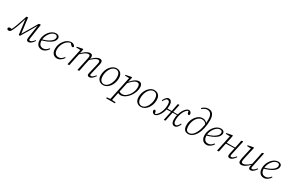

<svg xmlns="http://www.w3.org/2000/svg" viewBox="206 -2499 6759 4495"><g transform="rotate(30 3586.0 -251.5)"><path d="M64 13Q45 13 32 2.5Q19 -8 18 -31Q22 -45 35.5 -54Q49 -63 67 -63Q75 -63 82 -61.5Q89 -60 99.5 -56.5Q110 -53 125 -45L102 -23L95 -34Q106 -49 116 -68Q126 -87 136.5 -110.5Q147 -134 157.5 -162.5Q168 -191 181 -225Q205 -290 226 -354.5Q247 -419 265 -477L296 -486L309 -479L364 -48H349L374 -96Q431 -189 487 -284.5Q543 -380 599 -477L640 -486L653 -479L601 -127Q598 -106 595.5 -88Q593 -70 593 -57Q593 -43 601 -36.5Q609 -30 621 -30Q645 -30 671 -51Q697 -72 729 -112L746 -99Q724 -68 701 -42.5Q678 -17 652.5 -2Q627 13 598 13Q575 13 560.5 -0.5Q546 -14 546 -40Q546 -56 547.5 -72.5Q549 -89 554 -120L605 -462L622 -449H611L589 -407Q534 -310 477 -213.5Q420 -117 361 -20L335 -14L325 -20L271 -439L279 -440Q264 -387 246.5 -328.5Q229 -270 208 -211Q196 -179 185.5 -152.5Q175 -126 165 -103.5Q155 -81 146 -62.5Q137 -44 127 -27Q116 -7 99.5 3Q83 13 64 13Z M955 13Q914 13 880.5 -6Q847 -25 826.5 -65Q806 -105 806 -168Q806 -229 827.5 -286.5Q849 -344 885.5 -389.5Q922 -435 969 -462.5Q1016 -490 1068 -490Q1110 -490 1136.5 -469Q1163 -448 1163 -407Q1163 -374 1143.5 -341Q1124 -308 1083 -277.5Q1042 -247 980 -220Q918 -193 834 -171L831 -197Q929 -221 992.5 -254.5Q1056 -288 1088 -325.5Q1120 -363 1120 -402Q1120 -431 1103 -445.5Q1086 -460 1056 -460Q1020 -460 984 -436.5Q948 -413 918 -372.5Q888 -332 869.5 -282.5Q851 -233 851 -181Q851 -103 883 -66.5Q915 -30 970 -30Q1000 -30 1025.5 -40.5Q1051 -51 1072 -70.5Q1093 -90 1112 -113L1129 -100Q1113 -75 1094.5 -54.5Q1076 -34 1054 -19Q1032 -4 1007.5 4.5Q983 13 955 13Z M1369 13Q1328 13 1294 -6.5Q1260 -26 1240 -66Q1220 -106 1220 -167Q1220 -231 1242 -289Q1264 -347 1300.5 -392.5Q1337 -438 1383.5 -464Q1430 -490 1478 -490Q1506 -490 1527 -480.5Q1548 -471 1562 -457Q1576 -443 1580 -427Q1580 -414 1571 -407Q1562 -400 1552 -400Q1540 -400 1530 -407.5Q1520 -415 1507 -429L1464 -474H1496V-467H1481Q1438 -463 1399 -437Q1360 -411 1330.5 -370Q1301 -329 1284 -279Q1267 -229 1267 -177Q1267 -103 1300 -66.5Q1333 -30 1388 -30Q1417 -30 1441 -41Q1465 -52 1486 -71Q1507 -90 1525 -113L1543 -100Q1527 -75 1508 -54.5Q1489 -34 1467 -19Q1445 -4 1420.5 4.5Q1396 13 1369 13Z M1665 6 1656 0 1751 -448 1760 -435 1635 -438 1639 -460 1787 -489 1801 -480 1777 -355 1778 -353 1747 -212Q1735 -159 1725 -106Q1715 -53 1704 0ZM1934 6 1924 0 1993 -323Q1998 -344 2002 -365.5Q2006 -387 2006 -403Q2006 -427 1996 -437.5Q1986 -448 1965 -448Q1940 -448 1911.5 -435.5Q1883 -423 1846.5 -395.5Q1810 -368 1761 -323V-353H1768Q1806 -395 1845 -425.5Q1884 -456 1921.5 -473Q1959 -490 1988 -490Q2022 -490 2039 -472Q2056 -454 2056 -422Q2056 -404 2052.5 -385.5Q2049 -367 2045 -349L2044 -340L2015 -211Q2004 -158 1993.5 -105.5Q1983 -53 1972 0ZM2241 13Q2219 13 2205 0Q2191 -13 2191 -33Q2191 -52 2195 -67.5Q2199 -83 2205 -108L2253 -312Q2259 -338 2264 -361.5Q2269 -385 2269 -403Q2269 -426 2258.5 -437Q2248 -448 2227 -448Q2203 -448 2176 -435.5Q2149 -423 2114 -396.5Q2079 -370 2030 -324V-355H2037Q2075 -397 2112.5 -427Q2150 -457 2185.5 -473.5Q2221 -490 2251 -490Q2285 -490 2302 -472Q2319 -454 2319 -422Q2319 -399 2314 -375.5Q2309 -352 2302 -323L2253 -117Q2249 -99 2245 -83Q2241 -67 2241 -55Q2241 -43 2248 -36.5Q2255 -30 2267 -30Q2291 -30 2317 -51Q2343 -72 2375 -112L2392 -99Q2371 -68 2347.5 -43Q2324 -18 2297.5 -2.5Q2271 13 2241 13Z M2614 13Q2574 13 2538 -5.5Q2502 -24 2479.5 -64Q2457 -104 2457 -165Q2457 -227 2475.5 -285Q2494 -343 2528 -389Q2562 -435 2607.5 -462.5Q2653 -490 2706 -490Q2750 -490 2785.5 -470.5Q2821 -451 2842 -411.5Q2863 -372 2863 -311Q2863 -247 2844 -189Q2825 -131 2791 -85.5Q2757 -40 2712 -13.5Q2667 13 2614 13ZM2621 -16Q2654 -16 2683.5 -32.5Q2713 -49 2736.5 -77.5Q2760 -106 2777 -143Q2794 -180 2803.5 -220.5Q2813 -261 2813 -302Q2813 -385 2782 -423Q2751 -461 2701 -461Q2667 -461 2637 -444.5Q2607 -428 2583 -399.5Q2559 -371 2542 -334Q2525 -297 2516 -255.5Q2507 -214 2507 -172Q2507 -91 2540 -53.5Q2573 -16 2621 -16Z M2837 242 2842 214 2948 205H2962L3078 214L3072 242ZM2923 242 3069 -447 3078 -435 2953 -438 2957 -460 3106 -489 3121 -480 3089 -331 3090 -329 3026 -31 3023 -21Q3011 39 3001.5 84.5Q2992 130 2984.5 168Q2977 206 2971 242ZM3092 13Q3065 13 3041 3.5Q3017 -6 2997 -28L3015 -67Q3037 -46 3061.5 -37Q3086 -28 3112 -28Q3143 -28 3171.5 -40Q3200 -52 3225.5 -74Q3251 -96 3272 -123Q3295 -153 3313 -189.5Q3331 -226 3341 -266.5Q3351 -307 3351 -347Q3351 -400 3334 -424Q3317 -448 3285 -448Q3254 -448 3220 -429.5Q3186 -411 3148.5 -375.5Q3111 -340 3068 -291L3059 -308H3068Q3099 -361 3140.5 -402Q3182 -443 3225.5 -466.5Q3269 -490 3306 -490Q3333 -490 3354 -478Q3375 -466 3387.5 -439Q3400 -412 3400 -366Q3400 -313 3382 -259.5Q3364 -206 3334 -157Q3304 -108 3264 -69.5Q3224 -31 3180 -9Q3136 13 3092 13Z M3636 13Q3596 13 3560 -5.5Q3524 -24 3501.5 -64Q3479 -104 3479 -165Q3479 -227 3497.5 -285Q3516 -343 3550 -389Q3584 -435 3629.5 -462.5Q3675 -490 3728 -490Q3772 -490 3807.5 -470.5Q3843 -451 3864 -411.5Q3885 -372 3885 -311Q3885 -247 3866 -189Q3847 -131 3813 -85.5Q3779 -40 3734 -13.5Q3689 13 3636 13ZM3643 -16Q3676 -16 3705.5 -32.5Q3735 -49 3758.5 -77.5Q3782 -106 3799 -143Q3816 -180 3825.5 -220.5Q3835 -261 3835 -302Q3835 -385 3804 -423Q3773 -461 3723 -461Q3689 -461 3659 -444.5Q3629 -428 3605 -399.5Q3581 -371 3564 -334Q3547 -297 3538 -255.5Q3529 -214 3529 -172Q3529 -91 3562 -53.5Q3595 -16 3643 -16Z M4006 11Q3987 11 3971 0Q3955 -11 3945.5 -29Q3936 -47 3934 -68Q3938 -81 3945 -88Q3952 -95 3962 -95Q3977 -95 3985.5 -85Q3994 -75 3997 -56L4009 -3L3998 -1L4005 -7L4003 -11Q4035 -18 4063.5 -48.5Q4092 -79 4115 -126Q4138 -173 4151 -228.5Q4164 -284 4164 -340Q4164 -401 4147.5 -425Q4131 -449 4103 -449Q4075 -449 4052.5 -423Q4030 -397 4010 -356L3990 -368Q4006 -405 4025 -432Q4044 -459 4067 -474.5Q4090 -490 4116 -490Q4141 -490 4162 -476.5Q4183 -463 4195 -433Q4207 -403 4207 -353Q4207 -284 4189.5 -219Q4172 -154 4142 -102Q4112 -50 4076.5 -19.5Q4041 11 4006 11ZM4178 -239 4180 -267 4491 -269 4490 -247ZM4269 6 4259 0 4316 -265Q4323 -301 4330 -336Q4337 -371 4344 -406.5Q4351 -442 4358 -477L4393 -483L4402 -477L4346 -211Q4335 -159 4324.5 -106Q4314 -53 4303 0ZM4547 11Q4522 11 4501.5 -2.5Q4481 -16 4468.5 -46Q4456 -76 4456 -125Q4456 -194 4474 -259Q4492 -324 4521.5 -376Q4551 -428 4586.5 -459Q4622 -490 4657 -490Q4678 -490 4693.5 -479Q4709 -468 4718.5 -450Q4728 -432 4729 -411Q4726 -398 4718.5 -391Q4711 -384 4701 -384Q4686 -384 4678 -394Q4670 -404 4666 -422L4653 -479L4671 -478L4663 -467H4660Q4629 -461 4600.5 -430Q4572 -399 4549 -352.5Q4526 -306 4513 -250.5Q4500 -195 4500 -139Q4500 -77 4516.5 -53Q4533 -29 4561 -29Q4589 -29 4611 -55.5Q4633 -82 4653 -122L4673 -111Q4658 -75 4638.5 -47Q4619 -19 4596.5 -4Q4574 11 4547 11Z M4913 8Q4872 8 4841.5 -9.5Q4811 -27 4794.5 -64.5Q4778 -102 4778 -160Q4778 -220 4797 -277.5Q4816 -335 4851 -382Q4886 -429 4932 -457Q4978 -485 5032 -485Q5082 -485 5118.5 -461Q5155 -437 5171 -394H5179L5163 -367Q5145 -412 5111.5 -433.5Q5078 -455 5033 -455Q4988 -455 4950 -429Q4912 -403 4884.5 -360.5Q4857 -318 4842.5 -267Q4828 -216 4828 -165Q4828 -109 4839.5 -78Q4851 -47 4873 -34.5Q4895 -22 4923 -22Q4959 -22 4993.5 -44.5Q5028 -67 5057.5 -109.5Q5087 -152 5110 -214Q5133 -276 5145.5 -355.5Q5158 -435 5158 -530Q5158 -589 5143 -629.5Q5128 -670 5098.5 -691Q5069 -712 5027 -712Q4990 -712 4958 -696.5Q4926 -681 4891 -652L4875 -671Q4911 -705 4950 -725Q4989 -745 5039 -745Q5092 -745 5128.5 -720.5Q5165 -696 5184 -649Q5203 -602 5203 -534Q5203 -409 5180.5 -308.5Q5158 -208 5117.5 -137.5Q5077 -67 5025 -29.5Q4973 8 4913 8Z M5412 13Q5371 13 5337.5 -6Q5304 -25 5283.5 -65Q5263 -105 5263 -168Q5263 -229 5284.5 -286.5Q5306 -344 5342.5 -389.5Q5379 -435 5426 -462.5Q5473 -490 5525 -490Q5567 -490 5593.5 -469Q5620 -448 5620 -407Q5620 -374 5600.5 -341Q5581 -308 5540 -277.5Q5499 -247 5437 -220Q5375 -193 5291 -171L5288 -197Q5386 -221 5449.5 -254.5Q5513 -288 5545 -325.5Q5577 -363 5577 -402Q5577 -431 5560 -445.5Q5543 -460 5513 -460Q5477 -460 5441 -436.5Q5405 -413 5375 -372.5Q5345 -332 5326.5 -282.5Q5308 -233 5308 -181Q5308 -103 5340 -66.5Q5372 -30 5427 -30Q5457 -30 5482.5 -40.5Q5508 -51 5529 -70.5Q5550 -90 5569 -113L5586 -100Q5570 -75 5551.5 -54.5Q5533 -34 5511 -19Q5489 -4 5464.5 4.5Q5440 13 5412 13Z M5708 6 5699 0 5794 -448 5803 -435 5678 -438 5682 -460 5832 -489 5846 -480 5822 -357 5790 -213Q5778 -160 5768 -106.5Q5758 -53 5747 0ZM5773 -239 5774 -267 6052 -269 6051 -246ZM6037 13Q6016 13 6000.5 -0.5Q5985 -14 5985 -39Q5985 -54 5988.5 -70Q5992 -86 5997 -113L6034 -283Q6045 -331 6055 -380Q6065 -429 6074 -477L6112 -489L6123 -482L6044 -120Q6040 -102 6036.5 -85Q6033 -68 6033 -56Q6033 -43 6041 -36.5Q6049 -30 6062 -30Q6085 -30 6111.5 -51Q6138 -72 6170 -112L6187 -99Q6165 -68 6142 -42.5Q6119 -17 6093 -2Q6067 13 6037 13Z M6352 13Q6331 13 6315 5Q6299 -3 6290.5 -19.5Q6282 -36 6282 -60Q6282 -87 6289 -120.5Q6296 -154 6303 -184L6362 -451L6369 -435L6253 -439L6257 -461L6402 -490L6416 -480L6352 -198Q6348 -177 6343 -154Q6338 -131 6335 -110.5Q6332 -90 6332 -77Q6332 -55 6342.5 -43Q6353 -31 6377 -31Q6401 -31 6430.5 -43Q6460 -55 6499 -83.5Q6538 -112 6589 -161L6594 -135H6586Q6539 -85 6499 -52.5Q6459 -20 6423.5 -3.5Q6388 13 6352 13ZM6601 13Q6579 13 6564.5 -0.5Q6550 -14 6550 -38Q6550 -54 6553.5 -70.5Q6557 -87 6564 -118H6562L6596 -278Q6607 -327 6616.5 -376.5Q6626 -426 6635 -475L6673 -489L6684 -482L6607 -118Q6604 -101 6600.5 -84Q6597 -67 6597 -56Q6597 -43 6604.5 -36.5Q6612 -30 6625 -30Q6649 -30 6675 -51Q6701 -72 6733 -112L6750 -99Q6729 -68 6705.5 -42.5Q6682 -17 6656.5 -2Q6631 13 6601 13Z M6961 13Q6920 13 6886.5 -6Q6853 -25 6832.5 -65Q6812 -105 6812 -168Q6812 -229 6833.5 -286.5Q6855 -344 6891.5 -389.5Q6928 -435 6975 -462.5Q7022 -490 7074 -490Q7116 -490 7142.5 -469Q7169 -448 7169 -407Q7169 -374 7149.5 -341Q7130 -308 7089 -277.5Q7048 -247 6986 -220Q6924 -193 6840 -171L6837 -197Q6935 -221 6998.5 -254.5Q7062 -288 7094 -325.5Q7126 -363 7126 -402Q7126 -431 7109 -445.5Q7092 -460 7062 -460Q7026 -460 6990 -436.5Q6954 -413 6924 -372.5Q6894 -332 6875.5 -282.5Q6857 -233 6857 -181Q6857 -103 6889 -66.5Q6921 -30 6976 -30Q7006 -30 7031.5 -40.5Q7057 -51 7078 -70.5Q7099 -90 7118 -113L7135 -100Q7119 -75 7100.5 -54.5Q7082 -34 7060 -19Q7038 -4 7013.5 4.5Q6989 13 6961 13Z"/></g></svg>

Font: Source Serif 4 18pt Light
Style: Italic
Weight: 300
Italic angle: -12°
Designer: Frank Grießhammer
Foundry: Adobe Systems Incorporated
Version: Version 4.004;hotconv 1.0.116;makeotfexe 2.5.65601